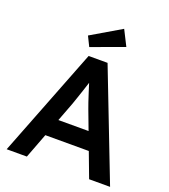

<svg xmlns="http://www.w3.org/2000/svg" viewBox="-163 -1045 1025 1162"><g transform="rotate(20 349.0 -464.0)"><path d="M289 -700H411L682 0H547L397 -398Q392 -410 383.5 -436Q375 -462 365 -492.5Q355 -523 347 -549.5Q339 -576 335 -588L360 -589Q354 -569 346 -544Q338 -519 329 -492Q320 -465 311.5 -440Q303 -415 296 -395L146 0H16ZM185 -273H504L552 -160H140ZM274 -752 243 -815 435 -928 485 -829Z"/></g></svg>

Font: Mach Medium
Style: Regular
Weight: 500
Version: Version 1.002